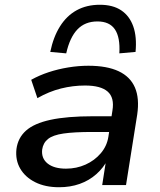

<svg xmlns="http://www.w3.org/2000/svg" viewBox="-20 -777 672 806"><path d="M228 9Q170 9 128 -12Q86 -33 65 -69Q44 -105 49 -151Q55 -198 89 -228.5Q123 -259 192 -274Q261 -289 371 -289H464L454 -223H367Q291 -223 246.5 -216.5Q202 -210 181.5 -193.5Q161 -177 157 -149Q153 -112 180 -90.5Q207 -69 257 -69Q301 -69 339 -86Q377 -103 403 -133.5Q429 -164 435 -203L452 -313Q461 -367 432 -392.5Q403 -418 337 -418Q286 -418 236 -405.5Q186 -393 137 -365L111 -442Q145 -461 184.5 -474Q224 -487 267 -494Q310 -501 351 -501Q429 -501 478 -478Q527 -455 546.5 -409.5Q566 -364 556 -296L509 0H409L426 -109H433Q415 -73 384.5 -46Q354 -19 314.5 -5Q275 9 228 9ZM258 -553 191 -559Q204 -622 232 -666.5Q260 -711 302 -734Q344 -757 399 -757Q454 -757 489 -733.5Q524 -710 539.5 -666Q555 -622 549 -559L481 -553Q485 -620 462.5 -653.5Q440 -687 389 -687Q337 -687 305 -653.5Q273 -620 258 -553Z"/></svg>

Font: Nunito Sans 10pt SemiExpanded SemiBold
Style: Italic
Weight: 600
Width: 6
Italic angle: -9°
Designer: Vernon Adams
Foundry: Vernon Adams
Version: Version 3.101;gftools[0.9.27]